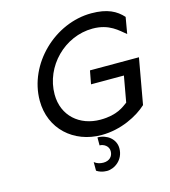

<svg xmlns="http://www.w3.org/2000/svg" viewBox="-127 -770 964 1091"><g transform="rotate(-15 354.5 -224.5)"><path d="M406.2 -279.3H599.6L572.3 -127C546.9 -109.4 506.8 -71.3 406.2 -71.3C285.2 -71.3 191.4 -150.4 191.4 -277.3C191.4 -441.4 331.1 -583 496.1 -583C594.7 -583 640.6 -532.2 678.7 -502L695.3 -598.6C657.2 -640.6 606.4 -668.9 511.7 -668.9C296.9 -668.9 100.6 -480.5 100.6 -264.6C100.6 -98.6 226.6 14.6 390.6 14.6C504.9 14.6 606.4 -38.1 661.1 -88.9L709 -357.4H420.9ZM363.3 68.4C387.7 68.4 416 85.9 416 116.2C416 147.5 394.5 168.9 359.4 168.9C338.9 168.9 321.3 163.1 306.6 151.4V202.1C319.3 210.9 339.8 219.7 367.2 219.7C411.1 219.7 467.8 181.6 467.8 113.3C467.8 58.6 418.9 21.5 363.3 21.5Z"/></g></svg>

Font: Sen-gleads
Style: Italic
Weight: 400
Designer: Kosal Sen, Philatype
Foundry: Philatype
Version: Version 1.004; ttfautohint (v1.8.3)